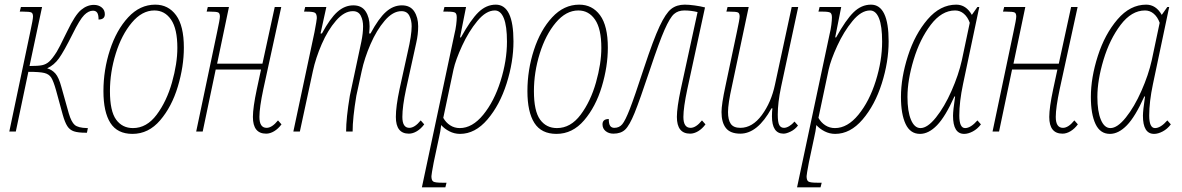

<svg xmlns="http://www.w3.org/2000/svg" viewBox="-20 -566 5087 826"><path d="M250 -72 221 -178Q210 -217 200.5 -232Q191 -247 171 -252Q151 -257 102 -257L48 0H20L110 -428Q122 -483 122 -495Q122 -509 114.5 -512.5Q107 -516 79 -516H65L70 -536H161L107 -282Q144 -282 161 -285.5Q178 -289 191.5 -301Q205 -313 224 -343Q235 -361 261 -415L270 -433Q303 -502 329 -523.5Q355 -545 384 -545Q404 -545 417.5 -534Q431 -523 431 -505Q431 -482 404 -482Q404 -503 398 -511.5Q392 -520 380 -520Q361 -520 342 -501Q323 -482 292 -419Q255 -345 234 -315.5Q213 -286 183 -272Q204 -266 218.5 -249.5Q233 -233 244 -192L276 -78Q287 -41 301.5 -28.5Q316 -16 354 -15H358L354 5H349Q316 5 298 -1Q280 -7 269.5 -23.5Q259 -40 250 -72Z M425 -174Q425 -265 453 -351Q481 -437 531.5 -491.5Q582 -546 648 -546Q704 -546 737.5 -500.5Q771 -455 771 -361Q771 -280 745 -193.5Q719 -107 669 -48.5Q619 10 550 10Q485 10 455 -37Q425 -84 425 -174ZM743 -360Q743 -442 716 -481.5Q689 -521 644 -521Q591 -521 547 -468.5Q503 -416 478 -335.5Q453 -255 453 -174Q453 -88 479.5 -51.5Q506 -15 552 -15Q611 -15 654 -72.5Q697 -130 720 -211.5Q743 -293 743 -360Z M1068 -63Q1068 -103 1085 -183L1103 -267H908L852 0H824L914 -428Q926 -483 926 -495Q926 -509 918.5 -512.5Q911 -516 883 -516H869L874 -536H965L914 -292H1109L1162 -536H1190L1113 -183Q1096 -103 1096 -63Q1096 -16 1127 -16Q1150 -16 1176 -48L1191 -31Q1177 -12 1159.5 -1.5Q1142 9 1125 9Q1068 9 1068 -63Z M1683 -63Q1683 -108 1699 -183L1734 -342Q1751 -415 1751 -453Q1751 -479 1741 -498.5Q1731 -518 1707 -518Q1670 -518 1635 -477Q1600 -436 1574 -376Q1548 -316 1536 -260L1513 -154Q1497 -58 1497 0H1469Q1469 -58 1485 -154L1525 -342Q1527 -350 1534.5 -386.5Q1542 -423 1542 -453Q1542 -479 1532 -498.5Q1522 -518 1498 -518Q1461 -518 1425.5 -477Q1390 -436 1364 -376Q1338 -316 1326 -260L1270 0H1242L1333 -428Q1343 -481 1343 -488Q1343 -506 1335 -511Q1327 -516 1298 -516H1288L1293 -536H1384L1359 -422H1365Q1400 -487 1431.5 -515Q1463 -543 1500 -543Q1536 -543 1553 -517Q1570 -491 1570 -453Q1570 -442 1568 -422H1574Q1609 -487 1640.5 -515Q1672 -543 1709 -543Q1745 -543 1762 -517Q1779 -491 1779 -453Q1779 -418 1771 -383Q1763 -348 1762 -342L1727 -183Q1711 -108 1711 -63Q1711 -16 1741 -16Q1764 -16 1790 -48L1805 -31Q1791 -12 1773.5 -1.5Q1756 9 1739 9Q1683 9 1683 -63Z M1935 -419Q1940 -439 1942.5 -459Q1945 -479 1945 -491Q1945 -507 1938 -511.5Q1931 -516 1905 -516H1887L1892 -536H1985L1959 -405H1963Q2005 -481 2038.5 -513.5Q2072 -546 2113 -546Q2189 -546 2189 -388Q2189 -300 2159.5 -207Q2130 -114 2077 -52Q2024 10 1959 10Q1935 10 1913.5 -1Q1892 -12 1878 -28Q1875 -1 1869 24L1846 132Q1836 185 1836 192Q1836 210 1844 215Q1852 220 1881 220H1901L1896 240H1795ZM2161 -387Q2161 -454 2147.5 -487.5Q2134 -521 2109 -521Q2071 -521 2033.5 -475.5Q1996 -430 1968 -369Q1940 -308 1931 -267L1887 -59Q1898 -39 1916.5 -27Q1935 -15 1958 -15Q2012 -15 2059 -72.5Q2106 -130 2133.5 -217.5Q2161 -305 2161 -387Z M2249 -174Q2249 -265 2277 -351Q2305 -437 2355.5 -491.5Q2406 -546 2472 -546Q2528 -546 2561.5 -500.5Q2595 -455 2595 -361Q2595 -280 2569 -193.5Q2543 -107 2493 -48.5Q2443 10 2374 10Q2309 10 2279 -37Q2249 -84 2249 -174ZM2567 -360Q2567 -442 2540 -481.5Q2513 -521 2468 -521Q2415 -521 2371 -468.5Q2327 -416 2302 -335.5Q2277 -255 2277 -174Q2277 -88 2303.5 -51.5Q2330 -15 2376 -15Q2435 -15 2478 -72.5Q2521 -130 2544 -211.5Q2567 -293 2567 -360Z M2892 -63Q2892 -103 2909 -183L2981 -514Q2953 -521 2924 -521Q2897 -521 2879.5 -505.5Q2862 -490 2839 -438Q2816 -386 2777 -269Q2732 -134 2710 -80Q2688 -26 2669.5 -8.5Q2651 9 2619 9Q2599 9 2585.5 -2Q2572 -13 2572 -31Q2572 -54 2599 -54Q2599 -33 2605 -24.5Q2611 -16 2623 -16Q2644 -16 2657 -31.5Q2670 -47 2689.5 -97Q2709 -147 2751 -275Q2791 -396 2817.5 -452.5Q2844 -509 2867.5 -527.5Q2891 -546 2926 -546Q2944 -546 2969 -542.5Q2994 -539 3013 -534L2937 -183Q2920 -103 2920 -63Q2920 -16 2951 -16Q2974 -16 3000 -48L3015 -31Q3001 -12 2983.5 -1.5Q2966 9 2949 9Q2892 9 2892 -63Z M3301 -66Q3301 -86 3303 -100H3299Q3239 9 3165 9Q3122 9 3103 -15Q3084 -39 3084 -84Q3084 -117 3101 -196L3150 -428Q3162 -483 3162 -495Q3162 -509 3154.5 -512.5Q3147 -516 3119 -516H3105L3110 -536H3201L3129 -196Q3112 -120 3112 -84Q3112 -50 3124 -33Q3136 -16 3165 -16Q3217 -16 3257.5 -71Q3298 -126 3314 -202L3386 -536H3414L3340 -191Q3326 -124 3326 -73Q3326 -40 3332.5 -28Q3339 -16 3353 -16Q3363 -16 3375.5 -23.5Q3388 -31 3398 -43L3413 -26Q3400 -9 3381.5 0Q3363 9 3351 9Q3301 9 3301 -66Z M3549 -419Q3554 -439 3556.5 -459Q3559 -479 3559 -491Q3559 -507 3552 -511.5Q3545 -516 3519 -516H3501L3506 -536H3599L3573 -405H3577Q3619 -481 3652.5 -513.5Q3686 -546 3727 -546Q3803 -546 3803 -388Q3803 -300 3773.5 -207Q3744 -114 3691 -52Q3638 10 3573 10Q3549 10 3527.5 -1Q3506 -12 3492 -28Q3489 -1 3483 24L3460 132Q3450 185 3450 192Q3450 210 3458 215Q3466 220 3495 220H3515L3510 240H3409ZM3775 -387Q3775 -454 3761.5 -487.5Q3748 -521 3723 -521Q3685 -521 3647.5 -475.5Q3610 -430 3582 -369Q3554 -308 3545 -267L3501 -59Q3512 -39 3530.5 -27Q3549 -15 3572 -15Q3626 -15 3673 -72.5Q3720 -130 3747.5 -217.5Q3775 -305 3775 -387Z M3856 -149Q3856 -232 3886 -325.5Q3916 -419 3970.5 -482.5Q4025 -546 4094 -546Q4136 -546 4161 -502L4185 -536H4193L4123 -204Q4107 -128 4107 -69Q4107 -15 4132 -15Q4156 -15 4185 -48L4200 -31Q4185 -11 4165 -0.5Q4145 10 4128 10Q4080 10 4080 -68Q4080 -90 4089 -151H4086Q4047 -64 4011 -27Q3975 10 3938 10Q3896 10 3876 -32.5Q3856 -75 3856 -149ZM4118 -307 4152 -468Q4143 -493 4126.5 -507Q4110 -521 4089 -521Q4031 -521 3984 -459Q3937 -397 3910.5 -309Q3884 -221 3884 -149Q3884 -87 3899 -51Q3914 -15 3940 -15Q3970 -15 4006.5 -60.5Q4043 -106 4073.5 -175Q4104 -244 4118 -307Z M4494 -63Q4494 -103 4511 -183L4529 -267H4334L4278 0H4250L4340 -428Q4352 -483 4352 -495Q4352 -509 4344.5 -512.5Q4337 -516 4309 -516H4295L4300 -536H4391L4340 -292H4535L4588 -536H4616L4539 -183Q4522 -103 4522 -63Q4522 -16 4553 -16Q4576 -16 4602 -48L4617 -31Q4603 -12 4585.5 -1.5Q4568 9 4551 9Q4494 9 4494 -63Z M4673 -149Q4673 -232 4703 -325.5Q4733 -419 4787.5 -482.5Q4842 -546 4911 -546Q4953 -546 4978 -502L5002 -536H5010L4940 -204Q4924 -128 4924 -69Q4924 -15 4949 -15Q4973 -15 5002 -48L5017 -31Q5002 -11 4982 -0.5Q4962 10 4945 10Q4897 10 4897 -68Q4897 -90 4906 -151H4903Q4864 -64 4828 -27Q4792 10 4755 10Q4713 10 4693 -32.5Q4673 -75 4673 -149ZM4935 -307 4969 -468Q4960 -493 4943.5 -507Q4927 -521 4906 -521Q4848 -521 4801 -459Q4754 -397 4727.5 -309Q4701 -221 4701 -149Q4701 -87 4716 -51Q4731 -15 4757 -15Q4787 -15 4823.5 -60.5Q4860 -106 4890.5 -175Q4921 -244 4935 -307Z"/></svg>

Font: Noto Serif CondThin
Style: Italic
Weight: 250
Width: 3
Italic angle: -12°
Designer: Monotype Design Team
Foundry: Monotype Imaging Inc.
Version: Version 1.001